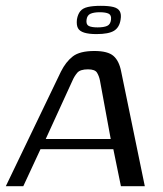

<svg xmlns="http://www.w3.org/2000/svg" viewBox="-36 -639 561 659"><path d="M-16 0 173 -393Q190 -427 214 -445.5Q238 -464 288 -464Q334 -464 353.5 -447Q373 -430 380 -393L461 0H379L353 -127H103L44 0ZM121 -162H344L307 -363Q304 -378 297 -389.5Q290 -401 266 -401Q239 -401 229 -389Q219 -377 213 -363ZM295 -522Q269 -522 253 -527Q237 -532 231.5 -542.5Q226 -553 228 -572Q231 -590 239.5 -600.5Q248 -611 265.5 -615Q283 -619 310 -619Q337 -619 353 -615Q369 -611 375 -600.5Q381 -590 378 -572Q374 -545 355.5 -533.5Q337 -522 295 -522ZM299 -545Q320 -545 331.5 -550Q343 -555 345 -571Q347 -587 337 -592Q327 -597 306 -597Q287 -597 275 -592Q263 -587 261 -571Q259 -555 268.5 -550Q278 -545 299 -545Z"/></svg>

Font: Genos
Style: Italic
Weight: 400
Italic angle: -8°
Version: Version 1.010